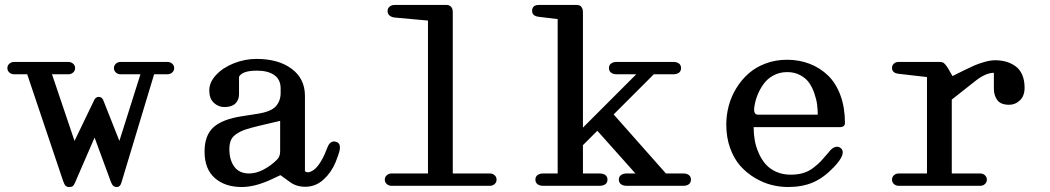

<svg xmlns="http://www.w3.org/2000/svg" viewBox="-20 -750 4238 775"><path d="M255.9 -500Q267.1 -500 275.1 -492.9Q283.2 -485.8 283.2 -475.1Q283.2 -464.4 275.1 -457.3Q267.1 -450.2 255.9 -450.2H189.9L280.8 -181.2L359.9 -345.2Q365.7 -358.9 378.9 -358.9Q391.1 -358.9 397 -345.2L461.9 -181.2L546.9 -450.2H466.8Q455.6 -450.2 447.8 -457.3Q439.9 -464.4 439.9 -475.1Q439.9 -485.8 447.8 -492.9Q455.6 -500 466.8 -500H655.8Q667 -500 675 -492.9Q683.1 -485.8 683.1 -475.1Q683.1 -464.4 675 -457.3Q667 -450.2 655.8 -450.2H602.1L470.2 -13.2Q465.3 4.9 451.2 4.9Q443.4 4.9 438.2 1Q433.1 -2.9 428.2 -14.2L361.8 -194.8L282.2 -11.2Q277.8 -1.5 273.2 1.7Q268.6 4.9 258.8 4.9Q250.5 4.9 245.1 0Q239.7 -4.9 234.9 -19L89.8 -450.2H37.1Q25.9 -450.2 17.8 -457.3Q9.8 -464.4 9.8 -475.1Q9.8 -485.8 17.8 -492.9Q25.9 -500 37.1 -500Z M1015.6 -512.2Q1103.5 -512.2 1157.2 -472.4Q1210.9 -432.6 1210.9 -362.8V-59.1Q1218.8 -52.2 1230 -55.7Q1241.2 -59.1 1252.9 -69.6Q1264.6 -80.1 1277.3 -101.8Q1290 -123.5 1300.8 -152.8Q1313 -186.5 1338.9 -176.8Q1349.1 -172.9 1351.3 -162.6Q1353.5 -152.3 1349.4 -137Q1345.2 -121.6 1334.5 -95.2Q1317.4 -53.7 1285.6 -24.9Q1253.9 3.9 1211.9 3.9Q1174.8 3.9 1147.9 -17.1L1111.8 -43L1079.6 -27.8Q1010.7 4.9 955.6 4.9Q888.2 4.9 846.9 -31.5Q805.7 -67.9 805.7 -138.2Q805.7 -204.1 842 -236.6Q878.4 -269 956.5 -280.8L1021.5 -291Q1075.2 -299.8 1094 -321.5Q1112.8 -343.3 1112.8 -375V-393.1Q1112.8 -428.7 1087.4 -446.8Q1062 -464.8 1017.6 -464.8Q957 -464.8 944.8 -439.9V-370.1Q944.8 -346.2 929.9 -332Q915 -317.9 885.7 -317.9Q861.3 -317.9 843 -335.2Q824.7 -352.5 824.7 -384.8Q824.7 -418 852.3 -447.5Q879.9 -477.1 924.1 -494.6Q968.3 -512.2 1015.6 -512.2ZM905.8 -147.9Q905.8 -104.5 925.8 -77.1Q945.8 -49.8 985.8 -49.8Q1013.2 -49.8 1043.2 -65.2Q1073.2 -80.6 1098.6 -106Q1110.8 -118.2 1110.8 -139.2V-262.2L1025.9 -242.2Q991.2 -233.9 971.4 -227.3Q951.7 -220.7 935.3 -210Q918.9 -199.2 912.4 -184.6Q905.8 -169.9 905.8 -147.9Z M1776.4 -730H1779.3Q1781.7 -730 1783 -730Q1784.2 -730 1787.4 -729.7Q1790.5 -729.5 1792.2 -728.5Q1793.9 -727.5 1796.6 -726.1Q1799.3 -724.6 1801 -722.4Q1802.7 -720.2 1804.4 -717Q1806.2 -713.9 1806.9 -709.2Q1807.6 -704.6 1807.6 -699.2V-49.8H1957.5Q1968.8 -49.8 1976.6 -42.7Q1984.4 -35.6 1984.4 -24.9Q1984.4 -14.2 1976.6 -7.1Q1968.8 0 1957.5 0H1560.5Q1549.3 0 1541.3 -7.1Q1533.2 -14.2 1533.2 -24.9Q1533.2 -35.6 1541.3 -42.7Q1549.3 -49.8 1560.5 -49.8H1707.5V-667L1573.2 -679.2Q1559.6 -680.7 1552 -687.7Q1544.4 -694.8 1544.4 -705.1Q1544.4 -716.3 1552.5 -723.1Q1560.5 -730 1573.2 -730Z M2155.3 -682.1Q2127.9 -685.1 2127.9 -706.1Q2127.9 -730 2155.3 -730H2302.2H2305.2Q2307.6 -730 2308.8 -730Q2310.1 -730 2313.2 -729.7Q2316.4 -729.5 2318.1 -728.5Q2319.8 -727.5 2322.5 -726.1Q2325.2 -724.6 2326.7 -722.4Q2328.1 -720.2 2329.8 -717Q2331.5 -713.9 2332.3 -709.2Q2333 -704.6 2333 -699.2V-234.9L2548.3 -450.2H2469.2Q2455.6 -450.2 2446.8 -456.5Q2438 -462.9 2438 -475.1Q2438 -487.3 2446.8 -493.7Q2455.6 -500 2469.2 -500H2698.2Q2711.9 -500 2720.5 -493.7Q2729 -487.3 2729 -475.1Q2729 -462.9 2720.5 -456.5Q2711.9 -450.2 2698.2 -450.2H2619.1L2457 -288.1L2668 -49.8H2738.3Q2752 -49.8 2760.5 -43.5Q2769 -37.1 2769 -24.9Q2769 -12.7 2760.5 -6.3Q2752 0 2738.3 0H2509.3Q2495.6 0 2486.8 -6.3Q2478 -12.7 2478 -24.9Q2478 -37.1 2486.8 -43.5Q2495.6 -49.8 2509.3 -49.8H2544.9L2391.1 -222.2L2333 -164.1V-49.8H2400.9Q2414.6 -49.8 2423.3 -43.5Q2432.1 -37.1 2432.1 -24.9Q2432.1 -12.7 2423.3 -6.3Q2414.6 0 2400.9 0H2172.4Q2158.7 0 2149.9 -6.3Q2141.1 -12.7 2141.1 -24.9Q2141.1 -37.1 2149.9 -43.5Q2158.7 -49.8 2172.4 -49.8H2231V-672.9Z M3171.9 -44.9Q3199.7 -44.9 3221.9 -51.5Q3244.1 -58.1 3262.9 -72.5Q3281.7 -86.9 3293.2 -99.1Q3304.7 -111.3 3322.8 -132.8Q3327.1 -138.2 3329.6 -141.1Q3340.8 -154.3 3353 -157Q3365.2 -159.7 3374 -151.9Q3398.4 -130.4 3345.7 -75.2Q3304.2 -31.7 3261 -13.4Q3217.8 4.9 3160.6 4.9Q3127.4 4.9 3093.8 -3.7Q3060.1 -12.2 3026.9 -32Q2993.7 -51.8 2968.3 -80.3Q2942.9 -108.9 2927.2 -152.1Q2911.6 -195.3 2911.6 -247.1Q2911.6 -285.6 2921.6 -323.2Q2931.6 -360.8 2952.4 -394.5Q2973.1 -428.2 3002 -453.6Q3030.8 -479 3070.8 -493.9Q3110.8 -508.8 3156.7 -508.8Q3206.1 -508.8 3248.3 -492.4Q3290.5 -476.1 3322.5 -445.1Q3354.5 -414.1 3372.6 -364.7Q3390.6 -315.4 3390.6 -253.9Q3390.6 -236.8 3369.6 -236.8H3022Q3022 -209.5 3026.6 -183.6Q3031.2 -157.7 3042.5 -132.1Q3053.7 -106.4 3070.3 -87.4Q3086.9 -68.4 3113 -56.6Q3139.2 -44.9 3171.9 -44.9ZM3024.9 -318.8Q3020 -287.1 3040 -287.1H3280.8Q3280.8 -307.1 3278.3 -327.1Q3275.9 -347.2 3267.6 -371.8Q3259.3 -396.5 3246.6 -415Q3233.9 -433.6 3210.7 -446.3Q3187.5 -459 3157.7 -459Q3127 -459 3102.1 -445.6Q3077.1 -432.1 3061.8 -410.4Q3046.4 -388.7 3037.4 -365.7Q3028.3 -342.8 3024.9 -318.8Z M3607.4 -452.1Q3580.6 -455.1 3580.6 -476.1Q3580.6 -486.3 3588.1 -493.2Q3595.7 -500 3607.4 -500H3773.4Q3784.2 -500 3790.3 -495.1Q3796.4 -490.2 3805.7 -476.1L3824.7 -442.9L3872.6 -466.8Q3898.4 -479.5 3915 -486.6Q3931.6 -493.7 3954.8 -500.2Q3978 -506.8 3996.6 -506.8Q4020 -506.8 4040.3 -501.2Q4060.5 -495.6 4078.1 -483.4Q4095.7 -471.2 4105.7 -449Q4115.7 -426.8 4115.7 -396Q4115.7 -362.8 4096.9 -345Q4078.1 -327.1 4053.7 -327.1Q4019 -327.1 4005.4 -346.2Q3991.7 -365.2 3991.7 -391.1V-456.1Q3960 -456.1 3920.4 -425.8L3821.8 -348.1V-49.8H3936.5Q3947.8 -49.8 3955.6 -42.7Q3963.4 -35.6 3963.4 -24.9Q3963.4 -14.2 3955.6 -7.1Q3947.8 0 3936.5 0H3607.4Q3596.2 0 3588.4 -7.1Q3580.6 -14.2 3580.6 -24.9Q3580.6 -35.6 3588.4 -42.7Q3596.2 -49.8 3607.4 -49.8H3721.7V-439Z"/></svg>

Font: Director
Style: Regular
Weight: 400
Designer: Ange Degheest & May Jolivet & Justine Herbel
Foundry: Velvetyne Type Foundry
Version: Version 1.000;FEAKit 1.0